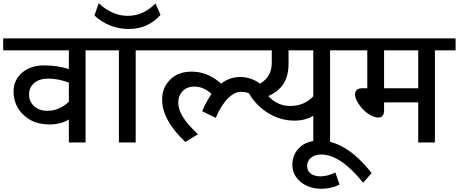

<svg xmlns="http://www.w3.org/2000/svg" viewBox="-35 -888 2861 1197"><path d="M259.9 -197.2Q334.7 -197.2 394.3 -253.8V-373.1Q326.6 -397.9 268.2 -397.9Q209.8 -397.9 178 -370.3Q146.1 -342.8 146.1 -299.3Q146.1 -255.8 177.2 -226.5Q208.3 -197.2 259.9 -197.2ZM394.3 0V-143.1Q344.3 -112.2 273 -112.2Q173.9 -112.2 111.7 -171.4Q49.5 -230.5 49.5 -317.5Q49.5 -388.3 102.1 -434.3Q154.7 -480.3 239.6 -480.3Q324.6 -480.3 394.3 -457.5V-574.3H-15.2V-648.6H627.4V-574.3H498.5V0Z M706.3 0V-574.3H597.1V-648.6H939.8V-574.3H810.9V0ZM965.6 -795.2Q887.8 -707.3 767.2 -707.3Q646.6 -707.3 553.6 -791.2L580.4 -868Q664.3 -789.2 761.4 -789.2Q858.4 -789.2 934.3 -866.5Z M1918.1 0V-166.3Q1869.1 -136 1800.3 -136Q1716.9 -136 1640.8 -180.7Q1564.7 -225.5 1516.7 -306.4Q1495.4 -315.5 1468.1 -315.5Q1427.7 -315.5 1387.3 -276Q1346.8 -236.6 1309.9 -153.2L1225.5 -194.6Q1251.3 -255.8 1283.6 -302.3Q1234.6 -348.3 1176.9 -348.3Q1130.9 -348.3 1103.6 -319.8Q1076.3 -291.2 1076.3 -248.5Q1076.3 -205.8 1105.2 -159Q1134 -112.2 1199.2 -51.1L1120.3 -3Q975.7 -139.5 975.7 -267.9Q975.7 -341.3 1025.5 -391.3Q1075.3 -441.4 1159.8 -441.4Q1260.9 -441.4 1343.3 -366.5Q1396.4 -408 1462.8 -408Q1529.3 -408 1586.5 -366.5Q1625.9 -390.8 1642.6 -422.4Q1659.3 -454 1659.3 -498V-574.3H909.5V-648.6H2151.7V-574.3H2022.8V0ZM1774 -227.5Q1862.5 -227.5 1918.1 -287.7V-574.3H1763.9V-490.4Q1763.9 -416.6 1733.1 -367Q1702.2 -317.5 1637.5 -289.2Q1694.6 -227.5 1774 -227.5Z M1968.1 288.7Q1891.8 288.7 1839.7 246.2Q1787.7 203.7 1787.7 139.3Q1787.7 74.8 1832.7 31.6Q1877.7 -11.6 1956.5 -11.6Q2123.4 -11.6 2281.6 191.1L2229 251.3Q2088 75.3 1967.1 75.3Q1925.7 75.3 1902.7 96.3Q1879.7 117.3 1879.7 146.9Q1879.7 176.4 1901.7 193.9Q1923.7 211.3 1964.6 211.3Q2005.6 211.3 2055.6 187.6L2081.9 262.4Q2032.9 288.7 1968.1 288.7Z M2572.3 0V-249.7H2359.5V-199.7Q2359.5 -155.2 2322.5 -155.2Q2303.3 -155.2 2278.3 -168.1Q2253.3 -181 2230.8 -203.5Q2208.3 -226 2193.4 -252.5Q2178.5 -279.1 2178.5 -298Q2178.5 -317 2189.3 -327.4Q2200.2 -337.7 2221.9 -337.7H2254.8V-574.3H2121.3V-648.6H2805.4V-574.3H2676.4V0ZM2572.3 -574.3H2359.5V-337.7H2572.3Z"/></svg>

Font: Khula SemiBold
Style: Regular
Weight: 600
Designer: Erin McLaughlin, Steve Matteson
Version: Version 1.002;PS 1.0;hotconv 1.0.72;makeotf.lib2.5.5900; ttf